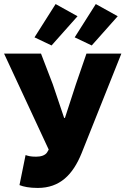

<svg xmlns="http://www.w3.org/2000/svg" viewBox="-20 -914 618 946"><path d="M166 12C275 12 339 -53 382 -159L578 -650H406L354 -499L300 -333H296L240 -499L182 -650H0L220 -177L212 -163C202 -148 181 -142 158 -142C129 -142 118 -146 106 -150L76 -2C96 6 125 12 166 12ZM150 -730 234 -690 362 -834 254 -894ZM348 -730 432 -690 560 -834 452 -894Z"/></svg>

Font: Giro Sans Black
Style: Regular
Weight: 900
Designer: Paul D. Hunt
Foundry: Adobe Systems Incorporated
Version: Version 1.000;PS 1.0;hotconv 1.0.88;makeotf.lib2.5.647800